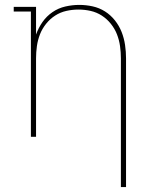

<svg xmlns="http://www.w3.org/2000/svg" viewBox="-20 -558 640 783"><path d="M473 205V-320Q473 -345 469.5 -370Q466 -395 457 -418Q448 -441 432 -461Q416 -481 395 -494.5Q374 -508 349.5 -513.5Q325 -519 300 -519Q275 -519 250.5 -513.5Q226 -508 205 -494.5Q184 -481 168 -461Q152 -441 143 -418Q134 -395 130.5 -370Q127 -345 127 -320V0H106V-511H36V-530H127V-417Q137 -445 153.5 -468.5Q170 -492 194 -508.5Q218 -525 246.5 -531.5Q275 -538 303 -538Q331 -538 358 -532Q385 -526 408 -511.5Q431 -497 448.5 -475Q466 -453 476 -427.5Q486 -402 490 -374.5Q494 -347 494 -320V205Z"/></svg>

Font: Iosevka Curly Slab ThEx
Style: Regular
Weight: 100
Width: 7
Monospace: yes
Designer: Belleve Invis
Foundry: Belleve Invis
Version: Version 11.1.0; ttfautohint (v1.8.3)